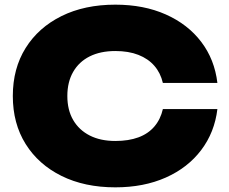

<svg xmlns="http://www.w3.org/2000/svg" viewBox="-20 -787 982 824"><path d="M913 -319Q901 -219 843.5 -143Q786 -67 691.5 -25Q597 17 475 17Q343 17 244 -32Q145 -81 90 -169Q35 -257 35 -375Q35 -493 90 -581Q145 -669 244 -718Q343 -767 475 -767Q597 -767 691.5 -725Q786 -683 843.5 -607.5Q901 -532 913 -431H679Q669 -474 642.5 -504.5Q616 -535 574 -551.5Q532 -568 475 -568Q411 -568 365 -545Q319 -522 294 -478.5Q269 -435 269 -375Q269 -315 294 -272Q319 -229 365 -205.5Q411 -182 475 -182Q532 -182 574 -197.5Q616 -213 642.5 -244Q669 -275 679 -319Z"/></svg>

Font: Unbounded ExtraBold
Style: Regular
Weight: 800
Designer: Luke Prowse, Jean-Baptiste Morizot, Fátima Lázaro, Florian Runge
Foundry: NaN
Version: Version 1.701;gftools[0.9.28.dev5+ged2979d]